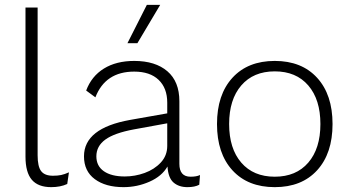

<svg xmlns="http://www.w3.org/2000/svg" viewBox="-20 -761 1447 791"><path d="M135 -121Q135 -75 149.5 -56Q164 -37 198 -37Q218 -37 232 -40Q246 -43 264 -51L257 -3Q229 10 191 10Q137 10 111 -20.5Q85 -51 85 -116V-730H135Z M804 -40 801 0Q783 10 752 10Q717 10 695 -9Q673 -28 670 -75Q647 -35 596 -12.5Q545 10 489 10Q415 10 370.5 -23Q326 -56 326 -117Q326 -233 516 -267L669 -294V-338Q669 -398 633.5 -432Q598 -466 533 -466Q414 -466 373 -360L335 -388Q357 -447 408 -478.5Q459 -510 533 -510Q620 -510 669.5 -467.5Q719 -425 719 -344V-86Q719 -33 765 -33Q790 -33 804 -40ZM669 -160V-253L532 -228Q451 -213 414 -186Q377 -159 377 -117Q377 -77 408 -55.5Q439 -34 494 -34Q536 -34 576 -48.5Q616 -63 642.5 -91.5Q669 -120 669 -160ZM640 -741 546 -583H505L585 -741Z M1350 -250Q1350 -129 1286.5 -59.5Q1223 10 1112 10Q1001 10 937.5 -59.5Q874 -129 874 -250Q874 -371 937.5 -440.5Q1001 -510 1112 -510Q1223 -510 1286.5 -440.5Q1350 -371 1350 -250ZM924 -250Q924 -149 974 -91Q1024 -33 1112 -33Q1200 -33 1250 -91Q1300 -149 1300 -250Q1300 -351 1250 -409Q1200 -467 1112 -467Q1024 -467 974 -409Q924 -351 924 -250Z"/></svg>

Font: Work Sans Light
Style: Regular
Weight: 300
Designer: Wei Huang
Foundry: Wei Huang
Version: Version 1.500